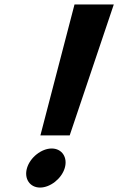

<svg xmlns="http://www.w3.org/2000/svg" viewBox="-20 -845 533 865"><path d="M101.7 -88C87.4 -40 114.5 0 160.5 0C206.5 0 257.4 -40 271.7 -88C286 -136 258.9 -176 212.9 -176C166.9 -176 116 -136 101.7 -88ZM162 -235H294L492.7 -825H315.7Z"/></svg>

Font: Hussar
Style: BdOblThree
Weight: 700
Foundry: Cannot Into Space Fonts
Version: Version 2.00